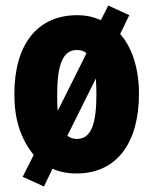

<svg xmlns="http://www.w3.org/2000/svg" viewBox="-20 -618 556 695"><path d="M483 -278C483 -369 459 -445 415 -495L448 -563L372 -598L345 -545C319 -557 291 -563 259 -563C116 -563 32 -458 32 -278C32 -189 52 -120 102 -57L62 22L139 57L170 -7C196 4 225 10 257 10C401 10 483 -99 483 -278ZM187 -276C187 -385 208 -437 258 -437C272 -437 284 -434 293 -425L189 -217C187 -234 187 -254 187 -276ZM329 -278C329 -171 311 -115 258 -115C245 -115 233 -119 224 -127L327 -334C328 -317 329 -298 329 -278Z"/></svg>

Font: Noto Sans Myanmar ExtraCondensed Black
Style: Regular
Weight: 900
Width: 2
Designer: Monotype Design Team
Foundry: Monotype Imaging Inc.
Version: Version 2.107